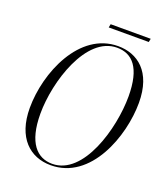

<svg xmlns="http://www.w3.org/2000/svg" viewBox="-150 -928 915 1045"><g transform="rotate(20 308.0 -405.5)"><path d="M306 -802H538L542 -822H310ZM265 11C497 11 601 -279 601 -472C601 -653 502 -724 390 -724C166 -724 52 -448 52 -244C52 -71 145 11 265 11ZM270 1C183 1 117 -64 117 -234C117 -421 209 -714 387 -714C476 -714 536 -652 536 -485C536 -300 451 1 270 1Z"/></g></svg>

Font: Noto Serif Display Condensed Light
Style: Italic
Weight: 300
Width: 3
Italic angle: -12°
Designer: Monotype Design Team
Foundry: Monotype Imaging Inc.
Version: Version 2.009